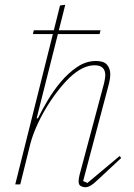

<svg xmlns="http://www.w3.org/2000/svg" viewBox="-20 -774 561 806"><path d="M338 12Q330 12 320 7.5Q310 3 310 -13Q310 -24 314 -40L417 -425Q422 -447 422 -458Q422 -500 377 -500Q327 -500 272 -448Q248 -425 222 -391.5Q196 -358 173.5 -320.5Q151 -283 133.5 -243.5Q116 -204 107 -169L65 0H44L202 -631H118L122 -647H206L232 -751L254 -754L227 -647H402L398 -631H223L134 -278L139 -277Q155 -310 179.5 -351.5Q204 -393 235 -430Q266 -467 303.5 -492.5Q341 -518 383 -518Q416 -518 429.5 -502Q443 -486 443 -461Q443 -447 438 -425L329 -14L347 -6L482 -119L489 -111L400 -28Q374 -3 361.5 4.5Q349 12 338 12Z"/></svg>

Font: IBM Plex Serif Thin
Style: Italic
Weight: 100
Italic angle: -14°
Designer: Mike Abbink, Paul van der Laan, Pieter van Rosmalen
Foundry: Bold Monday
Version: Version 3.001